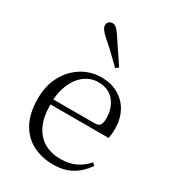

<svg xmlns="http://www.w3.org/2000/svg" viewBox="-197 -917 935 1039"><g transform="rotate(30 270.5 -398.0)"><path d="M300 14Q228 14 171 -15.5Q114 -45 82 -105Q50 -165 50 -254Q50 -337 83.5 -398Q117 -459 172 -492.5Q227 -526 292 -526Q355 -526 400.5 -499Q446 -472 470 -426Q494 -380 494 -321Q494 -285 488 -261H125Q125 -184 149 -133Q174 -81 217.5 -56.5Q261 -32 318 -32Q371 -32 411 -50.5Q451 -69 482 -105L497 -91Q464 -42 415.5 -14Q367 14 300 14ZM125 -292H383Q408 -292 416.5 -305Q425 -318 425 -346Q425 -410 390 -452.5Q355 -495 290 -495Q244 -495 206.5 -467Q169 -439 147 -388Q129 -346 125 -292ZM347 -620 330 -606Q298 -637 267 -667Q236 -697 205 -723Q184 -742 175 -755Q166 -768 166 -779Q166 -794 175.5 -802Q185 -810 197 -810Q210 -810 221 -800.5Q232 -791 248 -768Q271 -732 297 -694.5Q323 -657 347 -620Z"/></g></svg>

Font: Early Summer Mincho Light
Style: Regular
Weight: 300
Designer: GuiWonder
Version: Version 1.002